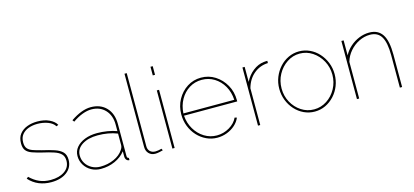

<svg xmlns="http://www.w3.org/2000/svg" viewBox="-62 -1188 3568 1655"><g transform="rotate(-15 1722.5 -360.0)"><path d="M235 10Q176 10 126 -10.5Q76 -31 37 -74L52 -87Q92 -48 136 -29Q180 -10 235 -10Q312 -10 360 -43.5Q408 -77 408 -136Q408 -174 387 -195.5Q366 -217 325.5 -230.5Q285 -244 227 -257Q174 -270 138.5 -282.5Q103 -295 85.5 -317Q68 -339 68 -380Q68 -432 93.5 -464Q119 -496 160.5 -511.5Q202 -527 251 -527Q314 -527 358.5 -505.5Q403 -484 420 -452L402 -444Q383 -475 340 -491Q297 -507 247 -507Q204 -507 168 -494Q132 -481 110 -454Q88 -427 88 -383Q88 -349 103 -330Q118 -311 149 -300Q180 -289 228 -277Q290 -263 335 -248Q380 -233 404 -208.5Q428 -184 428 -139Q428 -71 375 -30.5Q322 10 235 10Z M510 -149Q510 -193 537.5 -226Q565 -259 613 -278Q661 -297 724 -297Q768 -297 814.5 -289.5Q861 -282 898 -268V-327Q898 -408 851.5 -457.5Q805 -507 728 -507Q691 -507 647.5 -490.5Q604 -474 560 -443L548 -459Q598 -493 643 -510Q688 -527 728 -527Q815 -527 866.5 -473Q918 -419 918 -327V-40Q918 -30 922.5 -25Q927 -20 934 -20V0Q928 0 925 -0.5Q922 -1 920 -2Q910 -6 904 -16.5Q898 -27 898 -40V-88Q862 -42 804 -16Q746 10 678 10Q631 10 593 -11Q555 -32 532.5 -68.5Q510 -105 510 -149ZM883 -102Q891 -113 894.5 -123.5Q898 -134 898 -143V-246Q858 -262 814.5 -269.5Q771 -277 724 -277Q637 -277 583.5 -242Q530 -207 530 -149Q530 -110 549.5 -78.5Q569 -47 603 -28.5Q637 -10 678 -10Q745 -10 800.5 -35Q856 -60 883 -102Z M1085 -730H1105V-77Q1105 -48 1123 -31Q1141 -14 1171 -14Q1182 -14 1197.5 -16.5Q1213 -19 1226 -23L1233 -7Q1220 -3 1199 1Q1178 5 1164 5Q1129 5 1107 -17.5Q1085 -40 1085 -77Z M1317 0V-519H1337V0ZM1317 -653V-730H1337V-653Z M1717 10Q1666 10 1620.5 -11.5Q1575 -33 1540.5 -70.5Q1506 -108 1486.5 -157.5Q1467 -207 1467 -263Q1467 -336 1500 -396Q1533 -456 1588.5 -491.5Q1644 -527 1712 -527Q1781 -527 1837.5 -491Q1894 -455 1928 -394.5Q1962 -334 1962 -259Q1962 -256 1962 -253.5Q1962 -251 1962 -248H1487Q1492 -181 1524 -127Q1556 -73 1607 -41.5Q1658 -10 1718 -10Q1778 -10 1830 -40.5Q1882 -71 1904 -119L1923 -114Q1909 -79 1877.5 -50.5Q1846 -22 1804 -6Q1762 10 1717 10ZM1487 -268H1941Q1937 -338 1906 -391.5Q1875 -445 1825 -476Q1775 -507 1713 -507Q1652 -507 1602 -476Q1552 -445 1521.5 -391Q1491 -337 1487 -268Z M2303 -499Q2230 -496 2176 -450.5Q2122 -405 2101 -328V0H2081V-519H2101V-385Q2128 -440 2173.5 -475.5Q2219 -511 2270 -517Q2280 -518 2288.5 -518.5Q2297 -519 2303 -519Z M2587 10Q2536 10 2491 -11Q2446 -32 2412 -69.5Q2378 -107 2359 -155.5Q2340 -204 2340 -258Q2340 -313 2359.5 -361.5Q2379 -410 2413 -447.5Q2447 -485 2492 -506Q2537 -527 2587 -527Q2637 -527 2682 -506Q2727 -485 2761 -447.5Q2795 -410 2814.5 -361.5Q2834 -313 2834 -258Q2834 -204 2815 -155.5Q2796 -107 2761.5 -69.5Q2727 -32 2682.5 -11Q2638 10 2587 10ZM2360 -256Q2360 -189 2390.5 -133Q2421 -77 2472.5 -43.5Q2524 -10 2586 -10Q2648 -10 2700 -44Q2752 -78 2783 -135Q2814 -192 2814 -259Q2814 -326 2783 -382.5Q2752 -439 2700.5 -473Q2649 -507 2587 -507Q2526 -507 2474 -472.5Q2422 -438 2391 -381Q2360 -324 2360 -256Z M3367 0H3347V-289Q3347 -402 3315.5 -454.5Q3284 -507 3214 -507Q3164 -507 3116.5 -483.5Q3069 -460 3034 -419.5Q2999 -379 2984 -328V0H2964V-519H2984V-385Q3006 -427 3042 -459Q3078 -491 3122.5 -509Q3167 -527 3213 -527Q3253 -527 3282 -512.5Q3311 -498 3330 -469Q3349 -440 3358 -395Q3367 -350 3367 -289Z"/></g></svg>

Font: Raleway Thin
Style: Regular
Weight: 100
Designer: Matt McInerney, Pablo Impallari, Rodrigo Fuenzalida
Foundry: Matt McInerney, Pablo Impallari, Rodrigo Fuenzalida
Version: Version 4.026